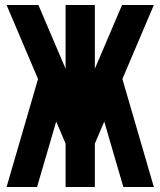

<svg xmlns="http://www.w3.org/2000/svg" viewBox="-20 -749 642 769"><path d="M132.3 -432.6 6.3 -729H133.8L242.7 -473.6V-729H359.9V-473.6L468.8 -729H596.2L470.2 -432.6L596.2 0H474.1L397.5 -262.2L359.9 -173.8V0H242.7V-173.8L205.1 -262.2L128.4 0H6.3Z"/></svg>

Font: Hack
Style: Bold
Weight: 700
Monospace: yes
Designer: Christopher Simpkins
Foundry: Christopher Simpkins
Version: Version 2.017